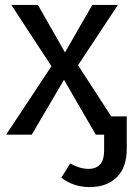

<svg xmlns="http://www.w3.org/2000/svg" viewBox="-20 -547 545 780"><path d="M432 -74H495V57Q495 133 454.5 173Q414 213 344 213Q279 213 229 175L265 117Q304 139 339 139Q403 139 403 65V0H369L240 -223L109 0H5L189 -278L26 -527H134L244 -334L355 -527H459L297 -282Z"/></svg>

Font: Fira Sans
Style: Regular
Weight: 400
Designer: Carrois Corporate & Edenspiekermann AG
Foundry: Carrois Corporate GbR & Edenspiekermann AG
Version: Version 4.106;PS 004.106;hotconv 1.0.70;makeotf.lib2.5.58329